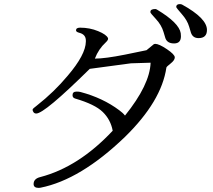

<svg xmlns="http://www.w3.org/2000/svg" viewBox="-20 -914 1040 937"><path d="M863 -737Q863 -702 829.5 -702Q796 -702 787 -728L778 -758Q768 -792 741 -821Q714 -850 714 -854V-856Q714 -870 738 -870Q742 -870 748 -866Q854 -802 862 -752Q863 -744 863 -737ZM990 -768Q990 -728 949 -728Q921 -728 912 -754L903 -784Q894 -815 867 -845.5Q840 -876 840 -880Q840 -894 858 -894Q862 -894 868 -892Q990 -825 990 -768ZM619 -605Q518 -592 418 -578Q197 -360 157 -360Q148 -360 143.5 -366.5Q139 -373 139 -378.5Q139 -384 160 -399Q244 -465 310 -544Q398 -647 399 -711V-716Q399 -746 367 -754Q351 -758 351 -766Q351 -779 371 -779Q418 -779 459 -762Q500 -745 507 -728Q510 -720 496 -707Q461 -675 443 -628Q493 -628 590.5 -647.5Q688 -667 695 -669Q728 -697 731 -698.5Q734 -700 737 -700Q756 -700 794.5 -674Q833 -648 833 -634Q833 -620 812.5 -604Q792 -588 792 -584Q768 -420 590 -246Q373 -37 178 2Q173 3 169 3Q144 3 144 -16Q144 -42 177 -50Q364 -99 530 -276Q520 -330 481.5 -367.5Q443 -405 347 -433Q334 -437 334 -449V-450Q334 -467 354 -467Q366 -467 373 -465Q482 -436 562 -376Q580 -363 590 -350Q711 -500 715 -608Z"/></svg>

Font: Sawarabi Mincho
Style: Regular
Weight: 400
Version: Version 1.00